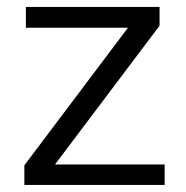

<svg xmlns="http://www.w3.org/2000/svg" viewBox="-20 -541 536 554"><path d="M153.3 -66.4H455.1V-7.3H50.3V-64L340.3 -449.2L349.1 -460.9H334.5H54.7V-521H440.4V-466.8L147.5 -78.1L138.7 -66.4Z"/></svg>

Font: Vazir Light UI
Style: Light-UI
Weight: 300
Designer: Saber Rastikerdar
Foundry: Saber Rastikerdar
Version: Version 30.0.0